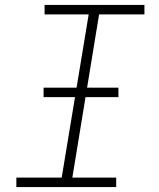

<svg xmlns="http://www.w3.org/2000/svg" viewBox="-20 -755 640 775"><path d="M46 0V-38H229L338 -697H160V-735H563V-697H380L272 -38H449V0ZM458 -363H156V-401H458Z"/></svg>

Font: Iosevka Slab XLtEx
Style: Italic
Weight: 200
Width: 7
Italic angle: -9°
Monospace: yes
Designer: Belleve Invis
Foundry: Belleve Invis
Version: Version 11.1.0; ttfautohint (v1.8.3)